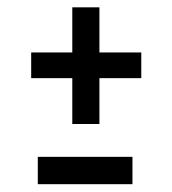

<svg xmlns="http://www.w3.org/2000/svg" viewBox="-20 -582 457 511"><path d="M172.4 -252H244.6V-374H356V-442.4H244.6V-562.5H172.4V-442.4H63V-374H172.4ZM80.6 -91.8H332.5V-164.6H80.6Z"/></svg>

Font: Antonio
Style: Regular
Weight: 400
Designer: Vernon Adams
Foundry: Vernon Adams
Version: Version 1.002